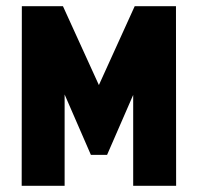

<svg xmlns="http://www.w3.org/2000/svg" viewBox="-20 -598 637 618"><path d="M49.8 0 50.3 -578.1H182.6L298.3 -324.2L413.6 -578.1H546.4L546.9 0H408.7V-292.5L324.7 -99.6H272.5L188 -293.9V0Z"/></svg>

Font: Oswald
Style: Heavy
Weight: 800
Designer: Vernon Adams
Foundry: Vernon Adams
Version: 3.0; ttfautohint (v0.95) -l 8 -r 50 -G 200 -x 0 -w "G" -W -c